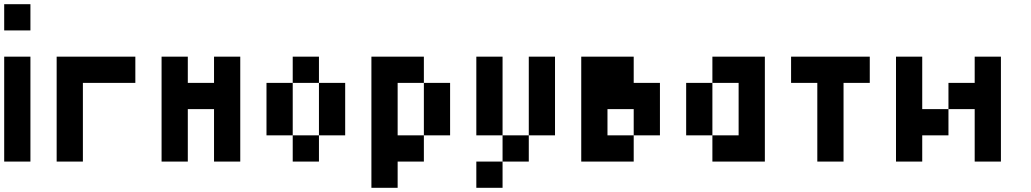

<svg xmlns="http://www.w3.org/2000/svg" viewBox="-20 -770 4915 915"><path d="M0 -625V-750H125V-625ZM125 0H0V-500H125Z M375 0H250V-500H625V-375H375Z M875 0H750V-500H875V-375H1000V-500H1125V0H1000V-250H875Z M1375 -375V-500H1500V-375ZM1375 -125H1250V-375H1375ZM1625 -125H1500V-375H1625ZM1500 -125V0H1375V-125Z M2000 -125V0H1875V125H1750V-500H2000V-375H1875V-125ZM2125 -125H2000V-375H2125Z M2375 -125H2250V-500H2375ZM2625 -125H2500V-500H2625ZM2500 -125V0H2375V-125ZM2250 125V0H2375V125Z M2875 -125H3000V0H2750V-500H3000V-375H3125V-125H3000V-250H2875Z M3375 0V-125H3250V-375H3375V-125H3500V-375H3375V-500H3625V0Z M4000 0H3875V-375H3750V-500H4125V-375H4000Z M4375 -125V0H4250V-500H4375V-250H4500V-125ZM4750 0H4625V-250H4500V-375H4625V-500H4750Z"/></svg>

Font: Tiny5
Style: Regular
Weight: 400
Designer: Stefan Schmidt
Foundry: Made with Bits'n'Picas by Kreative Software
Version: Version 1.002; ttfautohint (v1.8.4.7-5d5b)